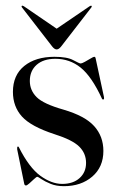

<svg xmlns="http://www.w3.org/2000/svg" viewBox="-20 -646 416 676"><path d="M199 1.5Q237.5 1.5 260.2 -19Q283 -39.5 283 -72.5Q283 -106 259 -129.8Q235 -153.5 172 -173.5Q89 -200.5 57.2 -235.8Q25.5 -271 25.5 -322.5Q25.5 -381.5 65.5 -413.8Q105.5 -446 171.5 -446Q216.5 -446 238 -434.2Q259.5 -422.5 264 -422.5Q268 -422.5 278.5 -428.2Q289 -434 299 -440Q309 -446 311.5 -446Q315.5 -446 316.5 -441.5L346 -304.5Q347.5 -297.5 344.5 -296Q341.5 -294.5 339 -298.5Q303 -376.5 264.2 -407.8Q225.5 -439 175 -439Q133 -439 109 -417.8Q85 -396.5 85 -361Q85 -328 109 -304Q133 -280 203.5 -260Q279 -238 311.5 -202Q344 -166 344 -114.5Q344 -58 304.8 -24.2Q265.5 9.5 205 9.5Q178 9.5 158 1.2Q138 -7 126 -15.2Q114 -23.5 111 -23.5Q108.5 -23.5 100.2 -15.8Q92 -8 83.5 -0.5Q75 7 71.5 7Q66 7 65 -0.5L40.5 -120Q39.5 -128 42.5 -130Q44.5 -131 46.5 -127.5Q82.5 -56 122 -27.2Q161.5 1.5 199 1.5ZM195 -482Q187 -472 179.5 -472Q172 -472 164 -482L58 -619Q54.5 -623.5 57 -625.5Q59 -627 64 -624L179.5 -545L295.5 -624Q300.5 -627 302 -625.5Q304.5 -623.5 301 -619Z"/></svg>

Font: Fraunces 144pt S000
Style: Regular
Weight: 400
Version: Version 1.000; ttfautohint (v1.8.3)